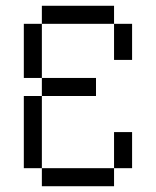

<svg xmlns="http://www.w3.org/2000/svg" viewBox="-20 -645 540 665"><path d="M375 -562.5H125V-625H375ZM62.5 -312.5H125V-62.5H62.5ZM62.5 -562.5H125V-375H62.5ZM125 -62.5H375V0H125ZM125 -375H312.5V-312.5H125ZM375 -187.5H437.5V-62.5H375ZM375 -562.5H437.5V-437.5H375Z"/></svg>

Font: ChillBitmapSE 16px
Style: Regular
Weight: 400
Designer: Designed by Warren2060
Foundry: ChillType
Version: Version 1.000